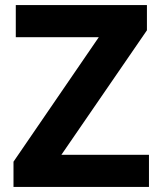

<svg xmlns="http://www.w3.org/2000/svg" viewBox="-20 -734 636 754"><path d="M565 0V-126H221L557 -615V-714H42V-588H368L33 -99V0Z"/></svg>

Font: Noto Sans Canadian Aboriginal
Style: Bold
Weight: 700
Designer: Monotype Design Team, Typotheque's Kevin King
Foundry: Monotype Imaging Inc.
Version: Version 2.004